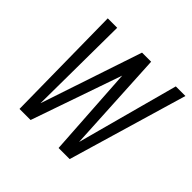

<svg xmlns="http://www.w3.org/2000/svg" viewBox="-140 -680 820 820"><g transform="rotate(45 270.0 -270.0)"><path d="M78 0 71 -540H128L124 -55L116 -56L278 -540H333L359 -56L351 -55L482 -540H540L381 0H314L286 -435H296L145 0Z"/></g></svg>

Font: Mohave Light
Style: Italic
Weight: 300
Italic angle: -8°
Designer: Gumpita Rahayu
Foundry: Tokotype
Version: Version 2.003